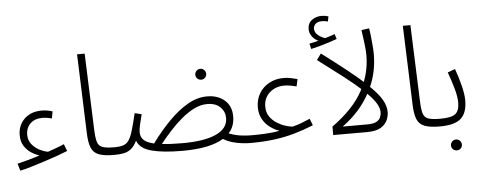

<svg xmlns="http://www.w3.org/2000/svg" viewBox="-60 -993 3351 1334"><g transform="rotate(-5 1616.0 -325.5)"><path d="M42 57 27 7Q57 0 98 -11Q139 -22 184 -37Q156 -45 127 -64Q98 -83 78.5 -113.5Q59 -144 59 -189Q59 -257 104.5 -301.5Q150 -346 226 -346Q262 -346 301 -334L292 -285Q257 -295 226 -295Q172 -295 141.5 -264.5Q111 -234 111 -189Q111 -151 131 -124Q151 -97 182 -80Q213 -63 245 -57Q274 -67 303 -77.5Q332 -88 359 -100L378 -51Q349 -39 305.5 -23.5Q262 -8 213.5 7.5Q165 23 120 36.5Q75 50 42 57Z M701 5Q630 5 593 -10Q556 -25 541.5 -61.5Q527 -98 525 -161L505 -714H558L578 -182Q580 -126 588.5 -97Q597 -68 623.5 -58Q650 -48 707 -48Q721 -48 727 -40.5Q733 -33 733 -23Q733 -13 723.5 -4Q714 5 701 5Z M1350 -463Q1333 -463 1322 -474Q1311 -485 1311 -501Q1311 -516 1322 -527.5Q1333 -539 1350 -539Q1365 -539 1376 -527.5Q1387 -516 1387 -501Q1387 -485 1376 -474Q1365 -463 1350 -463Z M1175 18Q1042 18 961 -3.5Q880 -25 861 -81Q842 -42 819 -24Q796 -6 767 -0.5Q738 5 701 5L708 -48Q746 -48 770 -56Q794 -64 809.5 -87.5Q825 -111 838 -155.5Q851 -200 868 -272L916 -260Q908 -229 899.5 -194Q891 -159 891 -137Q891 -105 911.5 -83.5Q932 -62 984 -50Q1044 -132 1109 -198.5Q1174 -265 1241.5 -304.5Q1309 -344 1379 -344Q1455 -344 1502 -302Q1549 -260 1548 -189Q1548 -156 1538 -127.5Q1528 -99 1506 -75Q1546 -59 1586 -53.5Q1626 -48 1657 -48Q1670 -48 1676 -40.5Q1682 -33 1682 -23Q1682 -13 1673 -4Q1664 5 1650 5Q1628 5 1595.5 1.5Q1563 -2 1527.5 -12Q1492 -22 1463 -40Q1418 -12 1347 3Q1276 18 1175 18ZM1375 -291Q1329 -291 1283 -268Q1237 -245 1193 -207.5Q1149 -170 1109.5 -126.5Q1070 -83 1038 -42Q1095 -35 1182 -35Q1334 -35 1416 -72.5Q1498 -110 1498 -183Q1498 -228 1466 -259.5Q1434 -291 1375 -291Z M1650 5 1657 -48Q1716 -48 1753.5 -50Q1791 -52 1816 -55Q1841 -58 1860 -62Q1827 -73 1795.5 -96Q1764 -119 1744 -154.5Q1724 -190 1724 -238Q1724 -291 1749 -333.5Q1774 -376 1818.5 -400.5Q1863 -425 1920 -425Q1945 -425 1970 -420Q1995 -415 2016 -409L2005 -359Q1986 -364 1963.5 -368Q1941 -372 1920 -372Q1859 -372 1817.5 -335Q1776 -298 1776 -238Q1776 -196 1796.5 -167Q1817 -138 1847.5 -119.5Q1878 -101 1907 -92.5Q1936 -84 1954 -83Q1976 -89 1989.5 -93Q2003 -97 2021.5 -104.5Q2040 -112 2076 -127L2094 -80Q2027 -53 1961 -34Q1895 -15 1820 -5Q1745 5 1650 5Z M2129 -609 2120 -647Q2140 -651 2154.5 -654.5Q2169 -658 2183 -662Q2157 -674 2140 -697Q2123 -720 2123 -747Q2123 -789 2152.5 -810.5Q2182 -832 2220 -832Q2245 -832 2268 -824L2261 -789Q2251 -792 2241 -793.5Q2231 -795 2220 -795Q2190 -795 2175.5 -781.5Q2161 -768 2160 -748Q2161 -720 2184 -701.5Q2207 -683 2233 -676Q2271 -687 2300 -698L2311 -663Q2287 -654 2254.5 -643.5Q2222 -633 2189 -624Q2156 -615 2129 -609Z M2469 -286Q2415 -336 2336 -397Q2257 -458 2162 -529L2193 -572Q2294 -496 2369 -436.5Q2444 -377 2495 -329Z M2620 -126Q2620 -100 2607.5 -70.5Q2595 -41 2561.5 -20.5Q2528 0 2465 0H2229V-59Q2379 -167 2443 -284.5Q2507 -402 2507 -532Q2507 -559 2503.5 -592.5Q2500 -626 2495.5 -657Q2491 -688 2488 -709L2542 -717Q2546 -697 2549.5 -664.5Q2553 -632 2556 -597Q2559 -562 2559 -535Q2559 -415 2513 -311Q2569 -257 2594.5 -213Q2620 -169 2620 -126ZM2300 -53H2472Q2513 -53 2534 -64Q2555 -75 2563 -92.5Q2571 -110 2571 -129Q2571 -159 2550.5 -192.5Q2530 -226 2490 -265Q2426 -145 2300 -53Z M2973 5Q2902 5 2865 -10Q2828 -25 2813.5 -61.5Q2799 -98 2797 -161L2777 -714H2830L2850 -182Q2852 -126 2860.5 -97Q2869 -68 2895.5 -58Q2922 -48 2979 -48Q2993 -48 2999 -40.5Q3005 -33 3005 -23Q3005 -13 2995.5 -4Q2986 5 2973 5Z M3077 181Q3060 181 3049 170Q3038 159 3038 144Q3038 128 3049 116.5Q3060 105 3077 105Q3092 105 3103 116.5Q3114 128 3114 144Q3114 159 3103 170Q3092 181 3077 181Z M2973 5 2980 -48Q3057 -48 3085.5 -70Q3114 -92 3114 -149Q3114 -189 3098.5 -245Q3083 -301 3060 -364L3112 -383Q3133 -326 3148.5 -264Q3164 -202 3164 -160Q3164 -74 3120.5 -34.5Q3077 5 2973 5Z"/></g></svg>

Font: Noto Sans Arabic Light
Style: Regular
Weight: 300
Designer: Monotype Design Team, Nadine Chahine, Nizar Qandah and Khaled Hosny
Foundry: Monotype Imaging Inc.
Version: Version 2.012; ttfautohint (v1.8.4.7-5d5b)